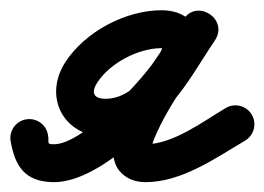

<svg xmlns="http://www.w3.org/2000/svg" viewBox="-58 -323 523 380"><path d="M-36.9 -43.2C-36.9 -43.2 -36.9 -43.2 -36.9 -43.2C-28 6.5 -8.6 36.9 48.1 37.5C143.9 38.5 276.2 -101.5 322.4 -178.7C356.3 -235.2 334.8 -302.7 261.7 -302.7C190.4 -302.7 110.5 -260.2 71.6 -200.4C26.5 -131 68 -52.5 151.1 -52.5C262.2 -52.5 313.4 -163.6 367.2 -242.8C381.2 -263.4 372.4 -284.2 356.7 -294.6C341.1 -305.1 318.5 -305.3 304.9 -284.5C262 -219.5 124.8 -51 178.3 15.1C191.3 31 210.1 37.5 230 37.5C301.4 37.5 367.7 -9.5 427.1 -44.7C444.9 -55.3 450.8 -78.3 440.3 -96.1C429.7 -113.9 406.7 -119.8 388.9 -109.3C342.8 -81.9 284.5 -37.5 230 -37.5C227.1 -37.5 235.1 -33.9 237 -31.6C240.7 -27.2 240.1 -24.2 240.5 -24.3C240.8 -24.3 239.9 -25.1 241.6 -31.9C243.2 -38.1 245.4 -43.9 247.8 -49.8C276.7 -119.1 326.2 -180.5 367.5 -243.3C381.2 -264 372.5 -284.7 357 -295.1C341.5 -305.4 319.1 -305.5 305.2 -285C268.7 -231.3 223.3 -127.5 151.1 -127.5C126.9 -127.5 121.8 -139.9 134.5 -159.6C159.6 -198.2 215.7 -227.7 261.7 -227.7C264 -227.7 265.9 -227.5 268.2 -226.9C269.7 -226.5 265.6 -229 264.8 -230.4C262.5 -234.4 264.3 -231.1 262.6 -226.5C261.4 -223.3 259.9 -220.2 258.1 -217.3C229.2 -169 106.9 -36.9 48.9 -37.5C33 -37.7 40 -38.9 36.9 -56.4C33.3 -76.8 13.8 -90.4 -6.6 -86.7C-27 -83.1 -40.6 -63.6 -36.9 -43.2Z"/></svg>

Font: FRB American Cursive Extrabold
Style: Bold Italic
Weight: 800
Italic angle: -25°
Version: Version 2.0;Modular Font Editor K font №1